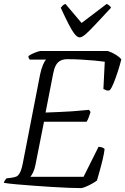

<svg xmlns="http://www.w3.org/2000/svg" viewBox="-27 -966 643 986"><path d="M391 0Q366 0 326 -1.5Q286 -3 238.5 -6Q191 -9 143.5 -12.5Q96 -16 56.5 -19.5Q17 -23 -7 -27Q-5 -35 -2 -39.5Q1 -44 6 -50L31 -53Q45 -55 56 -59Q67 -63 76 -80.5Q85 -98 92 -137L179 -584Q185 -612 193.5 -632.5Q202 -653 210 -660H126Q124 -662 121.5 -666Q119 -670 119 -678Q125 -683 137.5 -689Q150 -695 163 -699.5Q176 -704 181 -704H527Q550 -696 568.5 -684.5Q587 -673 596 -661Q588 -629 577.5 -597Q567 -565 557 -540Q547 -515 537 -503Q527 -499 517 -503Q507 -507 504 -509L511 -649Q491 -652 458.5 -655Q426 -658 389.5 -660Q353 -662 320 -662Q297 -662 282.5 -654Q268 -646 259.5 -630Q251 -614 246 -588L207 -388Q250 -390 280.5 -391Q311 -392 345 -394.5Q379 -397 430 -402L438 -391Q433 -375 428.5 -363Q424 -351 418 -341H199L155 -119Q151 -98 143.5 -82Q136 -66 129 -58H402L479 -212Q490 -212 499.5 -208Q509 -204 510 -200Q508 -181 501.5 -152.5Q495 -124 486.5 -94Q478 -64 471 -39Q462 -32 446 -23Q430 -14 414.5 -7.5Q399 -1 391 0ZM382 -774Q371 -774 357.5 -790Q344 -806 326.5 -840Q309 -874 285 -926Q290 -932 294.5 -937Q299 -942 309 -946L392 -848L521 -946Q529 -942 535.5 -936.5Q542 -931 543 -926Q496 -876 464.5 -842Q433 -808 413.5 -791Q394 -774 382 -774Z"/></svg>

Font: Texturina Medium 12pt Thin
Style: Italic
Weight: 250
Italic angle: -11°
Version: Version 1.002